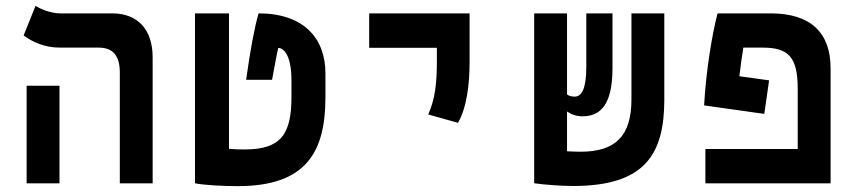

<svg xmlns="http://www.w3.org/2000/svg" viewBox="-20 -632 2970 662"><path d="M393.1 0H506.3V-434.6C506.3 -530.3 454.6 -585.9 367.2 -585.9H188C153.8 -585.9 117.2 -602.1 102.5 -611.8L61.5 -509.8C91.3 -487.3 134.3 -467.8 186.5 -467.8H320.3C369.1 -467.8 393.1 -440.4 393.1 -381.8ZM71.8 0H185.1V-336.4H71.8Z M799.8 9.8C1034.7 9.8 1102.1 -106.4 1102.1 -296.9V-378.9C1102.1 -501.5 1025.9 -585.9 871.6 -585.9C857.4 -537.6 842.8 -458.5 828.6 -356.9H918C931.2 -426.3 933.6 -442.9 939.5 -466.8C956.1 -466.8 984.9 -445.8 984.9 -354V-296.9C984.9 -169.4 948.7 -116.7 823.7 -116.7C806.6 -116.7 789.1 -117.2 769.5 -118.7V-585.9H652.3V0C686.5 6.8 755.9 9.8 799.8 9.8Z M1559.1 -208.5C1590.3 -262.7 1599.1 -344.2 1599.1 -419.9V-585.9H1252.9V-467.3H1486.3V-419.9C1486.3 -344.2 1480 -290.5 1456.5 -237.3Z M1955.6 9.3C2202.6 9.3 2270.5 -98.6 2270.5 -289.1V-585.9H2157.2V-289.6C2157.2 -161.1 2100.1 -108.9 1981.9 -108.9C1970.7 -108.9 1953.6 -109.4 1935.1 -110.4V-247.6C1948.7 -237.8 1966.3 -231 1988.8 -231C2053.7 -231 2091.8 -275.9 2091.8 -397V-585.9H2001.5V-400.9C2001.5 -325.7 1985.4 -298.8 1961.4 -298.8C1950.7 -298.8 1942.4 -301.3 1935.1 -306.2V-585.9H1821.8V-0.5H1822.8V0C1856.9 4.9 1915.5 9.3 1955.6 9.3Z M2631.8 -355 2529.3 -369.1C2533.7 -406.7 2538.1 -439 2543 -467.8H2609.4C2698.2 -467.8 2730.5 -436 2730.5 -325.2V-118.2H2412.1V0H2843.8V-396.5C2843.8 -521 2773.4 -585.9 2637.2 -585.9H2454.1C2436 -517.6 2414.6 -391.6 2407.7 -268.6L2615.2 -239.3Z"/></svg>

Font: Cascadia Code NF SemiBold
Style: Regular
Weight: 600
Monospace: yes
Designer: Aaron Bell
Foundry: Saja Typeworks
Version: Version 2404.023